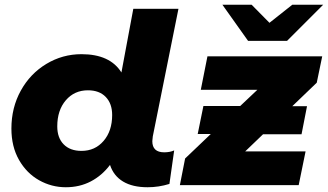

<svg xmlns="http://www.w3.org/2000/svg" viewBox="-20 -779 1380 808"><path d="M621 -185Q621 -138 671 -138Q695 -138 713 -146L693 -5Q648 9 601 9Q538 9 498 -15Q458 -39 443 -85Q409 -40 362 -15.5Q315 9 257 9Q197 9 144.5 -20.5Q92 -50 60 -106Q28 -162 28 -238Q28 -326 67.5 -397.5Q107 -469 175 -510Q243 -551 323 -551Q443 -551 491 -474L541 -742H731L623 -205Q621 -191 621 -185ZM452 -295Q452 -343 425 -371Q398 -399 350 -399Q293 -399 257 -357Q221 -315 221 -247Q221 -199 248 -171.5Q275 -144 323 -144Q380 -144 416 -186Q452 -228 452 -295ZM1313 -431 1210 -332H1272L1249 -214H1087L1012 -142H1266L1237 0H737L759 -112L867 -215H812L836 -333H991L1063 -401H825L853 -542H1336ZM1340 -759 1188 -607H1024L916 -759H1039L1114 -683L1210 -759Z"/></svg>

Font: Montserrat Alternates ExtraBold
Style: Italic
Weight: 800
Italic angle: -11.3°
Designer: Julieta Ulanovsky
Foundry: Julieta Ulanovsky
Version: Version 7.200